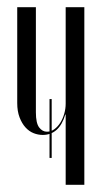

<svg xmlns="http://www.w3.org/2000/svg" viewBox="-20 -515 287 535"><path d="M162 -196Q145 -139 99 -139Q86 -139 73.5 -144Q61 -149 51 -160Q41 -171 34.5 -188Q28 -205 28 -228V-495H80V-202Q80 -172 89 -160Q98 -148 111 -148Q122 -148 131.5 -155Q141 -162 148 -173Q155 -184 159 -198Q163 -212 163 -226V-495H215V0H163V-196ZM118 -239H124V-75H118Z"/></svg>

Font: Moniqa Cond Display
Style: Regular
Weight: 400
Width: 3
Designer: Rajesh Rajput
Foundry: Rajesh Rajput
Version: Version 1.000